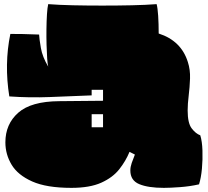

<svg xmlns="http://www.w3.org/2000/svg" viewBox="-20 -874 1007 928"><path d="M325 34Q205 34 135.5 3Q66 -28 36 -78Q6 -128 6 -186Q6 -274 68 -329Q130 -384 266 -385L478 -387V-440H423V-413Q321 -409 222 -405Q123 -401 25 -408Q0 -564 30 -710Q53 -710 90.5 -709.5Q128 -709 169 -707Q170 -686 177.5 -642.5Q185 -599 213 -552Q210 -563 208 -591.5Q206 -620 205 -657.5Q204 -695 204.5 -734Q205 -773 207 -805Q209 -837 213 -854Q264 -850 332 -848.5Q400 -847 474 -847Q548 -847 617 -848.5Q686 -850 737 -854Q742 -836 744.5 -797.5Q747 -759 747 -712Q856 -677 888 -574Q900 -537 898.5 -494.5Q897 -452 892 -412Q887 -372 887 -340Q887 -279 906.5 -253.5Q926 -228 948 -220Q957 -191 958.5 -147Q960 -103 956 -59Q952 -15 942 17Q898 27 850 30.5Q802 34 772 34Q696 34 653 16Q610 -2 610 -50Q610 -67 616.5 -86Q623 -105 632 -127L606 -140Q588 -96 556.5 -56Q525 -16 469.5 9Q414 34 325 34ZM423 -259H478V-322H423Z"/></svg>

Font: Oi
Style: Regular
Weight: 400
Designer: Kostas Bartsokas, Mohamad Dakak
Foundry: Foundry5
Version: Version 4.000